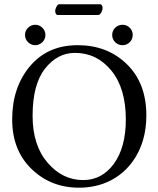

<svg xmlns="http://www.w3.org/2000/svg" viewBox="-20 -870 742 900"><path d="M111.6 -672.1Q97.2 -686 97.2 -706.1Q97.2 -726.1 111.6 -740Q126 -753.9 145 -753.9Q164.1 -753.9 178.5 -740Q192.9 -726.1 192.9 -706.1Q192.9 -686 178.5 -672.1Q164.1 -658.2 145 -658.2Q126 -658.2 111.6 -672.1ZM520 -672.1Q505.9 -686 505.9 -706.1Q505.9 -726.1 520 -740Q534.2 -753.9 554.2 -753.9Q574.2 -753.9 588.1 -740Q602.1 -726.1 602.1 -706.1Q602.1 -686 588.1 -672.1Q574.2 -658.2 554.2 -658.2Q534.2 -658.2 520 -672.1ZM331.1 -622.1Q249 -622.1 190.9 -548.1Q132.8 -474.1 132.8 -327.1Q132.8 -189 202.9 -107.4Q272.9 -25.9 370.1 -25.9Q458 -25.9 513.9 -102.5Q569.8 -179.2 569.8 -310.1Q569.8 -456.1 502 -539.1Q434.1 -622.1 331.1 -622.1ZM666 -329.1Q666 -204.1 604 -116.2Q562 -56.2 496.8 -23.2Q431.6 9.8 350.1 9.8Q218.3 9.8 127.7 -78.1Q37.1 -166 37.1 -310.1Q37.1 -460 120.1 -559.1Q203.1 -658.2 344.2 -658.2Q483.4 -658.2 574.7 -569.1Q666 -480 666 -329.1ZM440.4 -799.8H250Q244.6 -799.8 241.7 -805.7Q238.8 -811.5 238.8 -817.9Q238.8 -827.6 244.9 -838.9Q251 -850.1 257.8 -850.1H448.7Q454.6 -850.1 457.8 -844.5Q460.9 -838.9 460.9 -833Q460.9 -822.8 454.6 -811.3Q448.2 -799.8 440.4 -799.8Z"/></svg>

Font: Linux Libertine O
Style: Regular
Weight: 400
Designer: Philipp H. Poll
Foundry: Philipp H. Poll
Version: Version 5.3.0